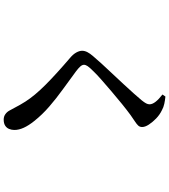

<svg xmlns="http://www.w3.org/2000/svg" viewBox="42 -891 916 1040"><g transform="rotate(90 500.0 -371.0)"><path d="M628 67Q611 67 598.5 58Q586 49 579 36Q570 21 560 1Q550 -19 530 -51Q498 -101 440 -159Q382 -217 293 -293Q274 -309 264.5 -326Q255 -343 255 -358Q255 -372 262.5 -386.5Q270 -401 284 -417Q300 -436 324.5 -463Q349 -490 378.5 -521Q408 -552 436 -582.5Q464 -613 487 -638.5Q510 -664 523 -680Q535 -695 540 -704.5Q545 -714 545 -723Q545 -738 531.5 -755.5Q518 -773 492 -793L503 -809Q523 -807 542 -803Q561 -799 577 -790Q602 -778 622 -758.5Q642 -739 655 -719Q668 -699 668 -683Q668 -670 660 -661.5Q652 -653 638 -644Q624 -635 603 -620Q577 -601 543 -573.5Q509 -546 474.5 -516.5Q440 -487 411 -461.5Q382 -436 367 -420Q346 -399 338.5 -388Q331 -377 331 -368Q331 -358 340.5 -347.5Q350 -337 366 -325Q416 -288 464.5 -253Q513 -218 557 -180Q601 -142 636 -98Q660 -68 672 -41.5Q684 -15 684 9Q684 24 678.5 37.5Q673 51 660.5 59Q648 67 628 67Z"/></g></svg>

Font: Noto Serif SC ExtraLight SemiBold
Style: Regular
Weight: 600
Version: Version 2.002-H1;hotconv 1.1.0;makeotfexe 2.6.0